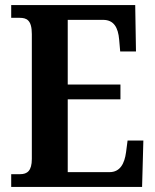

<svg xmlns="http://www.w3.org/2000/svg" viewBox="-20 -734 610 754"><path d="M24 0H538L543 -182H481L475 -136C469 -92 452 -58 410 -58H246V-344H453V-402H246V-656H385C427 -656 444 -626 448 -578L452 -532H514L511 -714H24V-664H57C84 -664 105 -656 105 -600V-110C105 -63 87 -50 59 -50H24Z"/></svg>

Font: Noto Serif Armenian Condensed
Style: Bold
Weight: 700
Width: 3
Designer: Monotype Design Team
Foundry: Monotype Imaging Inc.
Version: Version 2.008